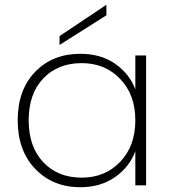

<svg xmlns="http://www.w3.org/2000/svg" viewBox="-20 -775 713 803"><path d="M316 -550Q402 -550 462 -508Q522 -466 546 -401V-543H591V0H546V-143Q522 -77 461.5 -34.5Q401 8 316 8Q201 8 127.5 -68.5Q54 -145 54 -272Q54 -399 127 -474.5Q200 -550 316 -550ZM546 -272Q546 -379 482.5 -445Q419 -511 322 -511Q222 -511 161 -447Q100 -383 100 -272Q100 -161 161 -96.5Q222 -32 322 -32Q419 -32 482.5 -98Q546 -164 546 -272ZM229 -624 425 -755V-711L229 -587Z"/></svg>

Font: Poppins ExtraLight
Style: Regular
Weight: 275
Designer: Ninad Kale (Devanagari), Jonny Pinhorn (Latin)
Foundry: Indian Type Foundry
Version: Version 3.200;PS 1.000;hotconv 16.6.54;makeotf.lib2.5.65590